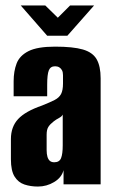

<svg xmlns="http://www.w3.org/2000/svg" viewBox="-20 -676 414 704"><path d="M119 8Q92 8 69.5 0.5Q47 -7 33.5 -28.5Q20 -50 20 -92V-166Q20 -211 46.5 -239.5Q73 -268 134 -289Q164 -301 180.5 -309.5Q197 -318 204 -331.5Q211 -345 211 -370V-400Q211 -411 207.5 -418Q204 -425 197.5 -429Q191 -433 182 -433Q165 -433 159 -418Q153 -403 153 -365V-323H30V-378Q30 -415 41 -443.5Q52 -472 84.5 -488.5Q117 -505 182 -505Q248 -505 284 -494.5Q320 -484 334.5 -458.5Q349 -433 349 -389V0H213V-52Q206 -25 178.5 -8.5Q151 8 119 8ZM179 -81Q198 -81 204 -96.5Q210 -112 210 -143V-256Q207 -249 196.5 -243.5Q186 -238 177 -231Q164 -221 157.5 -211Q151 -201 151 -182V-126Q151 -111 154 -101Q157 -91 163 -86Q169 -81 179 -81ZM153 -545 56 -656H146L192 -611L237 -656H325L227 -545Z"/></svg>

Font: Alumni Sans ExtraBold
Style: Regular
Weight: 800
Designer: Robert E. Leuschke
Foundry: Robert E. Leuschke
Version: Version 1.018